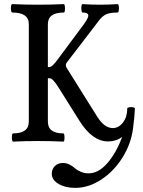

<svg xmlns="http://www.w3.org/2000/svg" viewBox="-20 -686 697 934"><path d="M346.2 228Q297.4 228 264.6 208.5Q231.9 189 231.9 159.2Q231.9 137.2 246.6 122.1Q261.2 106.9 286.1 106.9Q303.2 106.9 318.6 114.7Q334 122.6 344.2 132.1Q354.5 141.6 372.3 149.4Q390.1 157.2 411.1 157.2Q459 157.2 502.2 107.7Q545.4 58.1 574.2 -20Q544.4 2 505.9 2Q429.7 2 367.2 -97.2L265.1 -259.8Q236.8 -305.2 222.2 -305.2H212.9V-94.2Q212.9 -37.1 288.1 -37.1Q293.5 -37.1 293.7 -17.1Q293.9 2.9 288.1 2.9Q226.6 0 166 0Q105.5 0 43.9 2.9Q38.1 2.9 37.8 -17.1Q37.6 -37.1 43.9 -37.1Q120.1 -37.1 120.1 -94.2V-568.8Q120.1 -625 40 -625Q33.2 -625 33 -645.5Q32.7 -666 40 -666Q103 -663.1 165 -663.1Q228.5 -663.1 290 -666Q295.9 -666 296.1 -645.5Q296.4 -625 290 -625Q212.9 -625 212.9 -568.8V-359.9H220.2Q234.4 -359.9 262.2 -398.9L389.2 -569.8Q403.3 -589.4 407.7 -601.1Q412.1 -612.8 406 -618.9Q399.9 -625 381.8 -625Q376 -625 375.7 -645.5Q375.5 -666 381.8 -666Q424.8 -663.1 466.8 -663.1Q509.8 -663.1 551.8 -666Q558.6 -666 558.6 -645.5Q558.6 -625 551.8 -625Q515.6 -625 496.8 -616.7Q478 -608.4 459 -583L304.2 -380.9Q296.4 -370.1 304.2 -356L453.1 -118.2Q487.8 -63 528.8 -63Q557.6 -63 578.4 -90.3Q599.1 -117.7 599.1 -158.2Q599.1 -162.6 608.6 -164.3Q618.2 -166 627.4 -164.1Q636.7 -162.1 636.2 -158.2Q634.8 -118.7 627 -60.1Q617.2 14.2 575.7 80.6Q534.2 147 472.7 187.5Q411.1 228 346.2 228Z"/></svg>

Font: Junicode SmCond Medium
Style: Regular
Weight: 500
Width: 4
Designer: Peter S. Baker
Version: Version 2.206